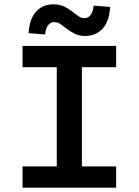

<svg xmlns="http://www.w3.org/2000/svg" viewBox="-20 -866 640 886"><path d="M84 0V-98H242V-556H84V-654H516V-556H358V-98H516V0ZM373 -700Q346 -700 325.5 -710Q305 -720 289 -732.5Q273 -745 259.5 -754.5Q246 -764 230 -764Q214 -764 202.5 -750.5Q191 -737 188 -707L112 -713Q116 -780 147 -813Q178 -846 227 -846Q254 -846 274.5 -836.5Q295 -827 311 -814.5Q327 -802 341 -792Q355 -782 370 -782Q386 -782 397.5 -796Q409 -810 412 -840L488 -834Q485 -768 453.5 -734Q422 -700 373 -700Z"/></svg>

Font: Source Code Pro ExtraLight SemiBold
Style: Regular
Weight: 600
Monospace: yes
Version: Version 1.018;hotconv 1.0.116;makeotfexe 2.5.65601